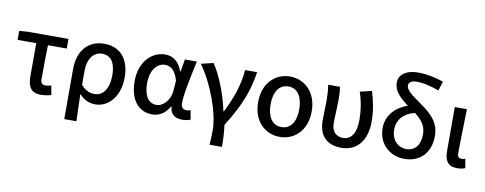

<svg xmlns="http://www.w3.org/2000/svg" viewBox="-77 -1209 4567 1807"><g transform="rotate(10 2206.0 -305.0)"><path d="M332 13C371 13 406 6 432 -2L416 -90C396 -84 378 -81 360 -81C331 -81 315 -95 315 -134C315 -230 316 -344 319 -458H499V-550H109L29 -544V-458H207V-140C207 -43 239 13 332 13Z M591 200H707C705 108 702 35 699 -60C746 -5 801 13 856 13C972 13 1083 -95 1083 -284C1083 -458 995 -564 840 -564C701 -564 591 -471 591 -276ZM833 -82C790 -82 746 -93 700 -147V-279C700 -403 761 -468 835 -468C926 -468 965 -397 965 -282C965 -153 906 -82 833 -82Z M1396 13C1465 13 1521 -22 1561 -92H1565C1570 -18 1615 13 1684 13C1720 13 1746 6 1763 -2L1747 -89C1735 -84 1722 -81 1710 -81C1679 -81 1656 -99 1656 -136C1656 -231 1696 -411 1726 -550H1612L1591 -431H1587C1555 -527 1490 -564 1423 -564C1296 -564 1181 -454 1181 -268C1181 -87 1268 13 1396 13ZM1421 -82C1345 -82 1300 -147 1300 -269C1300 -403 1368 -468 1438 -468C1487 -468 1536 -440 1564 -337L1556 -236C1549 -152 1486 -82 1421 -82Z M1979 200H2098C2098 137 2095 59 2085 -8C2223 -229 2272 -364 2302 -550H2187C2176 -403 2125 -264 2058 -133H2053C2019 -301 1945 -475 1883 -564L1766 -536C1879 -384 1985 -110 1985 59C1985 125 1984 151 1979 200Z M2616 13C2754 13 2872 -91 2872 -275C2872 -459 2754 -564 2616 -564C2477 -564 2360 -459 2360 -275C2360 -91 2477 13 2616 13ZM2616 -81C2527 -81 2479 -157 2479 -275C2479 -392 2527 -469 2616 -469C2705 -469 2753 -392 2753 -275C2753 -157 2705 -81 2616 -81Z M3204 13C3351 13 3444 -92 3444 -279C3444 -375 3427 -470 3397 -564L3285 -537C3318 -437 3328 -354 3328 -275C3328 -141 3278 -81 3205 -81C3146 -81 3095 -116 3095 -202C3095 -271 3102 -363 3102 -419C3102 -469 3101 -512 3093 -550H2981C2991 -492 2992 -438 2992 -394C2992 -332 2988 -271 2988 -210C2988 -67 3063 13 3204 13Z M3805 13C3961 13 4054 -92 4054 -248C4054 -375 3979 -446 3883 -515C3796 -579 3721 -622 3721 -675C3721 -701 3745 -723 3799 -723C3854 -723 3923 -709 4012 -677L4039 -766C3953 -795 3872 -810 3800 -810C3671 -810 3613 -752 3613 -683C3613 -598 3681 -539 3754 -486C3645 -448 3556 -364 3556 -237C3556 -80 3675 13 3805 13ZM3666 -240C3666 -340 3729 -406 3832 -430C3893 -383 3941 -330 3941 -247C3941 -143 3894 -81 3807 -81C3733 -81 3666 -141 3666 -240Z M4312 13C4348 13 4369 7 4388 -1L4373 -88C4361 -83 4349 -81 4339 -81C4313 -81 4298 -93 4298 -126C4298 -246 4304 -408 4307 -550H4191V-133C4191 -41 4221 13 4312 13Z"/></g></svg>

Font: Noto Sans HK Medium
Style: Regular
Weight: 500
Designer: Ryoko NISHIZUKA 西塚涼子 (kana, bopomofo & ideographs); Paul D. Hunt (Latin, Greek & Cyrillic); Sandoll Communications 산돌커뮤니
Foundry: Adobe
Version: Version 2.002;hotconv 1.0.116;makeotfexe 2.5.65601